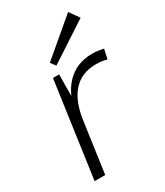

<svg xmlns="http://www.w3.org/2000/svg" viewBox="-195 -862 807 941"><g transform="rotate(-30 208.5 -391.5)"><path d="M128 -540H163L161 -346L112 0H52ZM131 -305Q148 -424 205 -485.5Q262 -547 353 -547Q369 -547 385 -545Q401 -543 417 -539L405 -485Q378 -493 342 -493Q263 -493 215 -441Q167 -389 152 -285ZM393 -728 173 -584 152 -612 354 -783Z"/></g></svg>

Font: Pathway Extreme 8pt Thin
Style: Italic
Weight: 100
Italic angle: -8°
Designer: Eduardo Rodriguez Tunni
Foundry: Eduardo Rodriguez Tunni
Version: Version 1.000